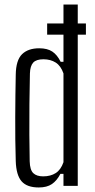

<svg xmlns="http://www.w3.org/2000/svg" viewBox="-20 -820 418 847"><path d="M188 -716.5H359V-667H188ZM151 7Q99 7 75.2 -20.2Q51.5 -47.5 49.5 -109Q48 -154 47.5 -203.5Q47 -253 47.2 -303.2Q47.5 -353.5 48 -401.2Q48.5 -449 49.5 -491Q50.5 -554.5 77.2 -580.8Q104 -607 153 -607Q189 -607 210.8 -592.5Q232.5 -578 247.5 -547.5H260V-800H323V0H260V-53H246.5Q231 -23 209 -8Q187 7 151 7ZM170.5 -42Q203 -42 225.8 -56.5Q248.5 -71 260 -104.5V-496Q248.5 -529.5 225.8 -544Q203 -558.5 171.5 -558.5Q140 -558.5 126.5 -543.8Q113 -529 112 -496Q110.5 -431 109.8 -360.8Q109 -290.5 109.5 -225Q110 -159.5 111 -108.5Q112 -70.5 126.8 -56.2Q141.5 -42 170.5 -42Z"/></svg>

Font: Big Shoulders Text Thin Light
Style: Regular
Weight: 300
Version: Version 2.002